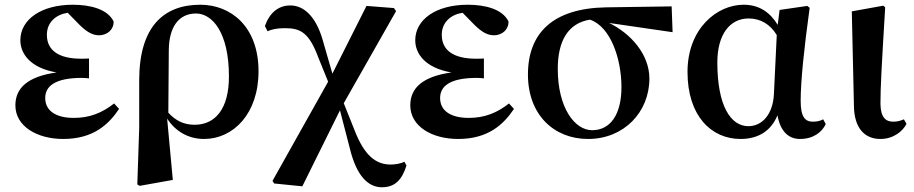

<svg xmlns="http://www.w3.org/2000/svg" viewBox="-20 -571 3860 811"><path d="M462 -134C411 -94 359 -73 292 -73C216 -73 171 -103 171 -157C171 -206 211 -242 326 -242C335 -242 345 -241 356 -240V-324C346 -323 333 -323 323 -323C231 -323 178 -356 178 -424C178 -478 218 -510 266 -517L318 -464C347 -436 371 -422 398 -422C436 -422 461 -449 460 -480C435 -533 360 -551 288 -551C153 -551 66 -488 66 -401C66 -344 108 -284 219 -265C98 -248 45 -200 45 -126C45 -37 137 16 247 16C373 16 438 -44 483 -111Z M693 -360C694 -457 735 -514 808 -514C876 -514 947 -435 947 -248C947 -112 890 -44 802 -44C757 -44 722 -61 691 -95ZM568 -31 560 208 570 214 710 189 686 -70C721 -16 776 16 842 16C965 16 1072 -90 1072 -270C1072 -459 955 -551 826 -551C671 -551 569 -458 568 -235Z M1688 112C1674 120 1650 124 1630 124C1569 124 1520 88 1478 -20L1432 -135L1653 -524L1644 -537L1528 -546L1384 -260L1341 -409C1313 -500 1265 -548 1206 -548C1157 -548 1119 -518 1099 -461L1110 -439C1129 -447 1148 -452 1184 -452C1251 -452 1286 -432 1325 -327L1366 -226L1131 193L1138 204L1257 216L1416 -105L1458 57C1486 172 1535 220 1593 220C1649 220 1678 188 1697 128Z M2130 -134C2079 -94 2027 -73 1960 -73C1884 -73 1839 -103 1839 -157C1839 -206 1879 -242 1994 -242C2003 -242 2013 -241 2024 -240V-324C2014 -323 2001 -323 1991 -323C1899 -323 1846 -356 1846 -424C1846 -478 1886 -510 1934 -517L1986 -464C2015 -436 2039 -422 2066 -422C2104 -422 2129 -449 2128 -480C2103 -533 2028 -551 1956 -551C1821 -551 1734 -488 1734 -401C1734 -344 1776 -284 1887 -265C1766 -248 1713 -200 1713 -126C1713 -37 1805 16 1915 16C2041 16 2106 -44 2151 -111Z M2481 -21C2408 -21 2336 -115 2336 -280C2336 -396 2378 -473 2472 -488C2560 -458 2605 -321 2605 -203C2605 -87 2558 -21 2481 -21ZM2821 -435 2817 -544 2540 -540C2317 -536 2210 -433 2210 -256C2210 -87 2319 16 2464 16C2616 16 2723 -98 2723 -239C2723 -341 2645 -429 2553 -474Z M3249 -174C3245 -89 3200 -38 3141 -38C3066 -38 3010 -125 3010 -307C3010 -427 3064 -493 3142 -493C3192 -493 3233 -469 3261 -423ZM3457 -67C3445 -60 3430 -57 3414 -57C3381 -57 3362 -76 3362 -145C3362 -228 3376 -364 3400 -538L3390 -546L3273 -529L3265 -466C3232 -520 3186 -551 3121 -551C3008 -551 2884 -450 2884 -267C2884 -82 2984 16 3108 16C3185 16 3238 -20 3264 -84C3276 -17 3310 16 3359 16C3416 16 3452 -13 3468 -47Z M3699 16C3754 16 3794 -17 3809 -48L3798 -67C3784 -61 3771 -57 3753 -57C3723 -57 3700 -73 3699 -132C3699 -203 3704 -292 3719 -540L3711 -547L3578 -523L3587 -124C3588 -31 3631 16 3699 16Z"/></svg>

Font: Noto Serif CJK JP
Style: Bold
Weight: 700
Designer: Ryoko NISHIZUKA 西塚涼子 (kana & ideographs); Frank Grießhammer (Latin, Greek & Cyrillic); Wenlong ZHANG 张文龙 (bopomofo); San
Foundry: Adobe Systems Incorporated
Version: Version 1.000;PS 1;hotconv 16.6.53;makeotf.lib2.5.65590